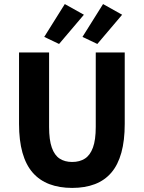

<svg xmlns="http://www.w3.org/2000/svg" viewBox="-20 -909 705 941"><path d="M333.8 12Q270.7 12 221.9 -6.6Q173.1 -25.2 140 -63.2Q107 -101.1 90.1 -160.7Q73.3 -220.3 73.3 -302V-651.8H220.6V-287Q220.6 -223.1 233.9 -185.7Q247.1 -148.2 272.2 -131.7Q297.3 -115.2 333.8 -115.2Q370.4 -115.2 396.1 -131.7Q421.8 -148.2 435.5 -185.7Q449.3 -223.1 449.3 -287V-651.8H591.3V-302Q591.3 -220.3 574.8 -160.7Q558.3 -101.1 525.9 -63.2Q493.6 -25.2 445.2 -6.6Q396.8 12 333.8 12ZM269.5 -693.5 196.8 -728.2 297.6 -889.1 391.2 -836.8ZM457 -693.5 384.2 -728.2 485.1 -889.1 578.6 -836.8Z"/></svg>

Font: Source Sans 3 Variable
Style: Regular
Weight: 200
Designer: Paul D. Hunt
Foundry: Adobe Systems Incorporated
Version: Version 3.026